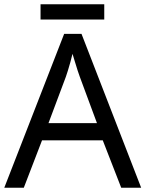

<svg xmlns="http://www.w3.org/2000/svg" viewBox="-20 -875 679 895"><path d="M545 0 459 -221H176L91 0H0L279 -717H360L638 0ZM352 -517Q349 -525 342 -546Q335 -567 328.5 -589.5Q322 -612 318 -624Q313 -604 307.5 -583.5Q302 -563 296.5 -546Q291 -529 287 -517L206 -301H432ZM466 -855V-784H169V-855Z"/></svg>

Font: Noto Sans Sinhala
Style: Regular
Weight: 400
Designer: Jelle Bosma - Monotype Design Team
Foundry: Monotype Imaging Inc.
Version: Version 2.006